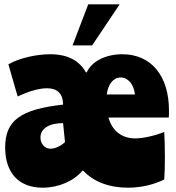

<svg xmlns="http://www.w3.org/2000/svg" viewBox="-20 -861 816 892"><path d="M367 -68C414 -17 487 11 574 11C633 11 692 -2 743 -27C745 -55 746 -88 746 -130C746 -172 745 -216 743 -248C702 -231 645 -218 608 -218C546 -218 501 -253 484 -315H764C765 -324 765 -332 765 -348C765 -508 683 -609 548 -609C468 -609 405 -574 383 -525H379C350 -577 298 -609 213 -609C147 -609 66 -590 19 -562L62 -413C107 -434 158 -451 198 -451C241 -451 273 -431 273 -375C75 -353 4 -301 4 -176C4 -57 68 11 178 11C252 11 323 -20 363 -68ZM541 -501C575 -501 602 -469 607 -422H476C482 -471 507 -501 541 -501ZM282 -201C264 -183 235 -170 215 -170C189 -170 168 -192 168 -222C168 -265 210 -289 273 -289ZM317 -650H408L536 -841H390Z"/></svg>

Font: Ranchers
Style: Regular
Weight: 400
Designer: Pablo Impallari, Brenda Gallo
Foundry: Pablo Impallari, Brenda Gallo
Version: Version 1.000